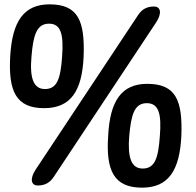

<svg xmlns="http://www.w3.org/2000/svg" viewBox="-20 -816 903 884"><path d="M227 -1 699 -713C726 -754 721 -786 689 -786C657 -786 634 -774 616 -747L144 -35C117 6 122 38 154 38C186 38 209 26 227 -1ZM27 -556C18 -396 54 -318 183 -318C305 -318 358 -396 365 -556C371 -718 341 -796 208 -796C90 -796 36 -718 27 -556ZM125 -556C133 -655 149 -707 206 -707C262 -707 273 -655 266 -556C259 -456 244 -406 187 -406C134 -406 116 -457 125 -556ZM478 -190C467 -30 505 48 634 48C755 48 807 -30 815 -190C821 -352 791 -430 658 -430C540 -430 486 -352 478 -190ZM575 -190C584 -289 599 -341 656 -341C712 -341 724 -289 716 -190C709 -90 694 -40 637 -40C584 -40 567 -91 575 -190Z"/></svg>

Font: 寒蝉团圆体 Round
Style: Regular
Weight: 500
Designer: 寒蝉字型
Version: Version 2.700;Glyphs 3.1.1 (3135)